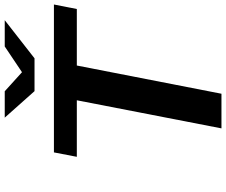

<svg xmlns="http://www.w3.org/2000/svg" viewBox="-94 -884 978 831"><g transform="rotate(-90 395.5 -469.0)"><path d="M771.5 -626H526.9L404.8 0H254.9L376.5 -626H131.8L150.9 -725.1H791ZM498 -863.3 609.4 -938H723.1L558.1 -809.1H416L301.3 -938H415.5Z"/></g></svg>

Font: Aurulent Sans
Style: BoldItalic
Weight: 700
Italic angle: -11°
Version: Version 2007.05.04